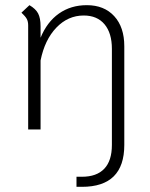

<svg xmlns="http://www.w3.org/2000/svg" viewBox="-20 -501 580 743"><path d="M276 183H297Q354 183 383.5 152Q413 121 413 60V-312Q413 -373 384.5 -407Q356 -441 304 -441Q243 -441 198 -394Q153 -347 137 -267V0H89V-403Q89 -418 83.5 -428Q78 -438 63 -452L94 -481Q118 -467 127.5 -449Q137 -431 137 -399V-355Q162 -416 208 -448.5Q254 -481 316 -481Q383 -481 422 -438.5Q461 -396 461 -322V60Q461 222 297 222H276Z"/></svg>

Font: KoHo Light
Style: Regular
Weight: 300
Version: Version 1.000; ttfautohint (v1.6)